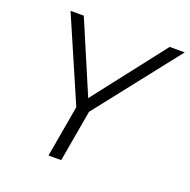

<svg xmlns="http://www.w3.org/2000/svg" viewBox="-134 -892 1008 1021"><g transform="rotate(20 370.0 -381.5)"><path d="M319 0H247L298 -292L94 -763H169L341 -359L655 -763H740L370 -292Z"/></g></svg>

Font: Open Sauce One Light Italic
Style: Regular
Weight: 300
Italic angle: -10°
Designer: Alfredo Marco Pradil
Foundry: Creative Sauce Fz LLC
Version: Version 1.477